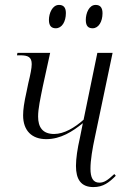

<svg xmlns="http://www.w3.org/2000/svg" viewBox="-20 -751 512 781"><path d="M357 -636C381 -636 397 -663 397 -697C397 -722 386 -731 369 -731C342 -731 329 -697 329 -670C329 -644 340 -636 357 -636ZM207 -636C232 -636 248 -663 248 -698C248 -722 237 -731 220 -731C193 -731 179 -697 179 -670C179 -644 191 -636 207 -636ZM360 10C400 10 424 -9 451 -36L445 -43C417 -17 403 -8 384 -8C358 -8 348 -29 348 -65C348 -99 356 -147 366 -193L438 -536H376L320 -264C284 -232 241 -206 200 -206C153 -206 135 -234 135 -277C135 -309 144 -349 154 -399L184 -536H51L49 -526H62C94 -526 109 -519 109 -490C109 -474 104 -449 95 -412L88 -378C78 -334 74 -305 74 -282C74 -219 110 -185 168 -185C227 -185 275 -216 317 -250L305 -190C295 -147 289 -106 289 -76C289 -22 309 10 360 10Z"/></svg>

Font: Noto Serif Display Condensed Light
Style: Italic
Weight: 300
Width: 3
Italic angle: -12°
Designer: Monotype Design Team
Foundry: Monotype Imaging Inc.
Version: Version 2.009